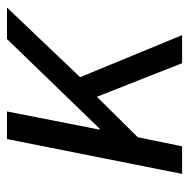

<svg xmlns="http://www.w3.org/2000/svg" viewBox="-16 -510 526 533"><g transform="rotate(-90 246.5 -243.0)"><path d="M30.8 0 127.5 -486.1H204.1L153.6 -229H156.4L405.1 -486.1H492.6L299.2 -283.1L416 0H338.1L244.8 -236.6L132.6 -123.1L107.3 0Z"/></g></svg>

Font: Source Sans Variable
Style: Italic
Weight: 200
Italic angle: -11°
Designer: Paul D. Hunt
Foundry: Adobe Systems Incorporated
Version: Version 3.006;hotconv 1.0.111;makeotfexe 2.5.65597